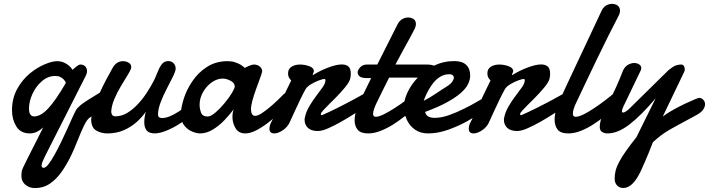

<svg xmlns="http://www.w3.org/2000/svg" viewBox="-20 -666 3604 976"><path d="M157.7 290Q129.4 290 109.1 273.2Q88.9 256.3 88.9 228.5Q88.9 214.8 90.3 206.3Q91.8 197.8 97.7 185.1Q103.5 172.4 116.7 146L199.7 -18.1Q184.1 -3.9 167.2 4.2Q150.4 12.2 131.8 12.2Q84.5 12.2 62.7 -23.7Q41 -59.6 41 -105Q41 -166 67.4 -213.9Q93.8 -261.7 132.8 -293.5Q170.9 -324.2 208.5 -339.6Q246.1 -355 269.5 -355Q290 -355 304.9 -348.1Q319.8 -341.3 329.6 -333Q341.3 -323.7 348.6 -311L363.8 -324.2Q370.1 -329.6 376.7 -333.7Q383.3 -337.9 388.2 -337.9Q404.3 -337.9 413.3 -328.4Q422.4 -318.8 422.4 -304.7Q422.4 -293 416 -280.8L208.5 128.9L197.8 152.3Q191.4 165 191.4 175.8Q191.4 187 202.1 187Q212.4 187 226.6 168.7Q240.7 150.4 257.3 120.6Q273.9 90.8 290.5 56.6Q305.7 25.9 320.6 -7.6Q335.4 -41 348.1 -68.8Q360.8 -96.7 368.7 -110.4Q382.8 -127.9 407 -144.5Q431.2 -161.1 458.5 -177.2Q485.8 -193.4 509.3 -209Q516.1 -211.9 521 -211.9Q530.8 -211.9 535.9 -202.4Q541 -192.9 541 -178.7Q541 -160.6 532 -139.9Q522.9 -119.1 503.9 -109.4L435.1 -67.4Q420.9 -57.1 405 -23.2Q389.2 10.7 372.8 52.2Q356.4 93.8 340.3 127Q319.8 168.9 293.9 206.3Q268.1 243.7 234.6 266.8Q201.2 290 157.7 290ZM153.8 -74.2Q187.5 -74.2 226.1 -116Q264.6 -157.7 314.9 -245.1Q312 -253.4 303.7 -262.2Q297.4 -269 287.1 -274.4Q276.9 -279.8 261.2 -279.8Q223.6 -279.8 193.1 -253.4Q162.6 -227.1 145 -188.7Q127.4 -150.4 127.4 -114.3Q127.4 -92.8 134.5 -83.5Q141.6 -74.2 153.8 -74.2Z M525.4 12.2Q493.7 12.2 468.5 -2.9Q443.4 -18.1 443.4 -60.1Q443.4 -63.5 446.5 -79.6Q449.7 -95.7 458 -120.6Q468.3 -151.4 490.2 -200.7Q512.2 -250 552.2 -320.3Q562.5 -338.9 575.9 -346.9Q589.4 -355 605 -355Q620.6 -355 633.8 -347.4Q647 -339.8 647 -325.7Q647 -320.8 645.5 -316.4Q642.1 -305.2 627.2 -281.7Q612.3 -258.3 593.8 -226.6Q575.7 -196.8 561.3 -162.6Q546.9 -128.4 545.4 -98.1Q545.4 -89.4 550.3 -82Q555.2 -74.7 566.4 -74.7Q598.1 -74.7 626.7 -92Q655.3 -109.4 680.2 -136Q705.1 -162.6 724.6 -192.4Q744.1 -222.2 757.3 -247.1Q769.5 -269 778.8 -294.2Q788.1 -319.3 800.8 -337.4Q813.5 -355.5 835 -355.5Q852.5 -355.5 862.8 -344.2Q873 -333 873 -317.4Q873 -304.7 859.1 -276.6Q845.2 -248.5 828.1 -215.8Q810.1 -181.6 796.6 -146.2Q783.2 -110.8 783.2 -83.5Q783.2 -65.9 804.7 -65.9Q837.4 -65.9 889.6 -99.6Q914.1 -115.2 938.7 -136.7Q963.4 -158.2 982.4 -183.1L987.3 -116.7Q954.6 -79.1 908.4 -47.1Q862.3 -15.1 818.8 1Q773.9 18.1 743.7 8.8Q713.4 -0.5 713.4 -45.9Q713.4 -68.8 721.2 -98.1Q704.6 -73.2 676.8 -47.6Q648.9 -22 611.1 -4.9Q573.2 12.2 525.4 12.2Z M996.6 12.2Q980 12.2 957 2.9Q934.1 -6.3 916.7 -27.8Q899.4 -49.3 899.4 -85.4Q899.4 -115.7 913.1 -161.1Q926.8 -206.5 956.1 -250.5Q985.4 -295.4 1031 -325.2Q1076.7 -355 1136.7 -355Q1158.2 -355 1174.3 -349.6Q1190.4 -344.2 1201.7 -337.9Q1208 -334 1213.6 -329.8Q1219.2 -325.7 1224.1 -320.8L1241.2 -329.1Q1248.5 -332.5 1256.6 -335.2Q1264.6 -337.9 1270.5 -337.9Q1289.1 -337.9 1300.8 -327.6Q1312.5 -317.4 1312.5 -305.2Q1312.5 -301.3 1312 -299.8Q1308.6 -286.1 1299.6 -262.2Q1290.5 -238.3 1280.3 -209Q1270 -180.7 1262.9 -154.3Q1255.9 -127.9 1255.9 -110.8Q1255.9 -96.2 1260.7 -86.7Q1265.6 -77.1 1277.3 -77.1Q1291.5 -77.1 1315.4 -93.5Q1339.4 -109.9 1364.7 -132.3Q1378.4 -144.5 1393.1 -158.4Q1407.7 -172.4 1422.9 -188Q1430.7 -194.3 1438 -194.3Q1447.8 -194.3 1454.3 -184.8Q1460.9 -175.3 1460.9 -163.6Q1460.9 -149.9 1451.7 -140.6Q1432.1 -122.6 1411.6 -102.1Q1391.1 -81.5 1355 -51.8Q1322.8 -25.4 1288.6 -6.6Q1254.4 12.2 1227.1 12.2Q1192.9 12.2 1177.2 -14.4Q1161.6 -41 1161.6 -71.3Q1161.6 -93.3 1168 -110.4Q1147.9 -83.5 1120.6 -54.9Q1093.3 -26.4 1061.5 -7.1Q1029.8 12.2 996.6 12.2ZM1035.6 -73.7Q1051.3 -73.7 1075 -93.8Q1098.6 -113.8 1120.6 -140.6Q1145 -169.9 1159.2 -193.8Q1173.3 -217.8 1173.3 -226.1Q1173.3 -244.6 1151.9 -255.6Q1130.4 -266.6 1113.3 -266.6Q1083 -266.6 1055.9 -247.1Q1028.8 -227.5 1011.7 -197Q994.6 -166.5 994.6 -133.8Q994.6 -114.7 1001.7 -94.2Q1008.8 -73.7 1035.6 -73.7Z M1374 12.2Q1349.6 12.2 1349.6 -12.7Q1349.6 -18.1 1351.3 -26.1Q1353 -34.2 1358.4 -43.9Q1366.7 -59.6 1376.5 -80.8Q1386.2 -102.1 1397 -125Q1408.7 -149.9 1424.1 -182.4Q1439.5 -214.8 1460.4 -257.3Q1453.6 -263.2 1449 -271.7Q1444.3 -280.3 1444.3 -293Q1444.3 -315.9 1462.2 -326.9Q1480 -337.9 1504.9 -337.9Q1529.3 -337.9 1552.5 -329.3Q1575.7 -320.8 1575.7 -303.7Q1575.7 -301.8 1572.5 -294.7Q1569.3 -287.6 1569.3 -285.2Q1569.3 -284.2 1569.8 -284.2H1570.3L1571.3 -284.7Q1607.4 -307.1 1648.9 -322.8Q1690.4 -338.4 1717.3 -338.4Q1739.3 -338.4 1751.2 -327.9Q1763.2 -317.4 1763.2 -292.5Q1763.2 -287.1 1762.7 -281Q1762.2 -274.9 1760.7 -268.1Q1757.3 -250 1733.4 -221.2Q1709.5 -192.4 1682.6 -165.5Q1670.4 -153.3 1653.3 -136.5Q1636.2 -119.6 1623.5 -105.7Q1610.8 -91.8 1610.8 -86.9Q1610.8 -80.1 1615.7 -80.1Q1650.9 -95.2 1695.3 -117.4Q1739.7 -139.6 1781.2 -162.1Q1822.8 -184.6 1849.1 -199.7Q1859.4 -205.6 1866.7 -205.6Q1887.2 -205.6 1887.2 -184.1Q1887.2 -172.9 1877.7 -158.4Q1868.2 -144 1845.7 -128.4Q1824.7 -115.2 1788.3 -92Q1752 -68.8 1716.3 -48.3Q1681.2 -28.3 1649.2 -14.2Q1617.2 0 1595.7 0Q1562 0 1545.2 -16.1Q1528.3 -32.2 1528.3 -57.6Q1528.3 -62 1528.8 -63.5Q1534.2 -94.7 1551.3 -124Q1568.4 -153.3 1586.9 -177.7Q1605.5 -201.7 1619.9 -222.2Q1634.3 -242.7 1634.3 -257.3Q1634.3 -264.6 1628.9 -264.6Q1621.1 -264.6 1600.6 -257.1Q1580.1 -249.5 1560.1 -237.3Q1540 -225.1 1532.7 -211.4Q1522.9 -194.3 1508.1 -163.8Q1493.2 -133.3 1478.8 -101.6Q1464.4 -69.8 1454.6 -48.8Q1443.8 -22 1419.2 -4.9Q1394.5 12.2 1374 12.2Z M1851.6 12.2Q1813 12.2 1797.9 -6.8Q1782.7 -25.9 1782.7 -53.7Q1782.7 -78.1 1791 -104.5Q1799.3 -130.9 1809.6 -151.9L1866.7 -269H1845.7Q1818.4 -269 1808.1 -277.8Q1797.9 -286.6 1797.9 -297.9Q1797.9 -309.1 1810.5 -323.5Q1823.2 -337.9 1845.2 -337.9H1897.9L2001 -542.5Q2010.7 -561 2025.1 -569.1Q2039.6 -577.1 2055.2 -577.1Q2069.8 -577.1 2082 -569.3Q2094.2 -561.5 2094.2 -543.5Q2094.2 -534.2 2090.1 -524.7Q2085.9 -515.1 2079.1 -502.4Q2071.3 -487.8 2058.1 -463.1Q2044.9 -438.5 2025.4 -403.8L1990.2 -337.9H2149.4Q2172.9 -337.9 2187.7 -331.8Q2202.6 -325.7 2202.6 -304.7Q2202.6 -293.9 2194.8 -283.7Q2187 -273.4 2161.1 -271.5H1958L1923.8 -203.1L1893.6 -141.1Q1887.7 -129.4 1882.1 -114Q1876.5 -98.6 1876.5 -86.9Q1876.5 -72.3 1890.1 -72.3Q1905.8 -72.3 1932.1 -85.4Q1958.5 -98.6 1987.8 -117.7Q2017.6 -136.7 2044.9 -157.5Q2072.3 -178.2 2095.2 -197.8Q2103.5 -203.1 2109.9 -203.1Q2120.6 -203.1 2126 -191.4Q2131.3 -179.7 2127.2 -163.1Q2123 -146.5 2104 -131.3Q2072.3 -102.5 2039.8 -76.9Q2007.3 -51.3 1975.6 -31.2Q1943.4 -11.7 1912.1 0.2Q1880.9 12.2 1851.6 12.2Z M2156.2 12.2Q2117.2 12.2 2089.6 -7.1Q2062 -26.4 2047.6 -57.9Q2033.2 -89.4 2033.2 -125.5Q2033.2 -157.2 2051.5 -196.5Q2069.8 -235.8 2104 -272Q2138.2 -308.1 2185.8 -331.8Q2233.4 -355.5 2289.6 -355.5Q2330.1 -355.5 2350.1 -335.9Q2370.1 -316.4 2370.1 -281.7Q2370.1 -261.2 2359.4 -238.8Q2348.6 -216.3 2322.3 -193.4Q2295.9 -169.9 2251.7 -145.8Q2207.5 -121.6 2141.1 -97.2Q2146.5 -66.9 2189.9 -66.9Q2223.6 -66.9 2262.7 -80.8Q2301.8 -94.7 2337.9 -112.8Q2374 -130.4 2399.9 -146Q2425.8 -161.6 2430.7 -163.6Q2435.1 -166.5 2438.7 -167Q2442.4 -167.5 2445.3 -167.5Q2457 -167.5 2461.7 -158.4Q2466.3 -149.4 2466.3 -143.6Q2466.3 -139.2 2465.3 -133.1Q2464.4 -127 2458 -119.1Q2451.7 -112.8 2420.9 -91.3Q2390.1 -69.8 2355 -49.8Q2312 -25.9 2259.3 -6.8Q2206.5 12.2 2156.2 12.2ZM2133.8 -153.3Q2165.5 -169.9 2198.5 -192.1Q2231.4 -214.4 2248.5 -224.6Q2271.5 -239.3 2278.8 -250.5Q2287.1 -262.7 2287.1 -271Q2287.1 -278.3 2282.5 -282.7Q2277.8 -287.1 2272 -288.1L2267.6 -288.6H2263.2Q2236.3 -288.6 2213.6 -273.2Q2190.9 -257.8 2175.3 -234.9Q2158.7 -210.9 2148.7 -189.9Q2138.7 -168.9 2133.8 -153.3Z M2387.2 12.2Q2362.8 12.2 2362.8 -12.7Q2362.8 -18.1 2364.5 -26.1Q2366.2 -34.2 2371.6 -43.9Q2379.9 -59.6 2389.6 -80.8Q2399.4 -102.1 2410.2 -125Q2421.9 -149.9 2437.3 -182.4Q2452.6 -214.8 2473.6 -257.3Q2466.8 -263.2 2462.2 -271.7Q2457.5 -280.3 2457.5 -293Q2457.5 -315.9 2475.3 -326.9Q2493.2 -337.9 2518.1 -337.9Q2542.5 -337.9 2565.7 -329.3Q2588.9 -320.8 2588.9 -303.7Q2588.9 -301.8 2585.7 -294.7Q2582.5 -287.6 2582.5 -285.2Q2582.5 -284.2 2583 -284.2H2583.5L2584.5 -284.7Q2620.6 -307.1 2662.1 -322.8Q2703.6 -338.4 2730.5 -338.4Q2752.4 -338.4 2764.4 -327.9Q2776.4 -317.4 2776.4 -292.5Q2776.4 -287.1 2775.9 -281Q2775.4 -274.9 2773.9 -268.1Q2770.5 -250 2746.6 -221.2Q2722.7 -192.4 2695.8 -165.5Q2683.6 -153.3 2666.5 -136.5Q2649.4 -119.6 2636.7 -105.7Q2624 -91.8 2624 -86.9Q2624 -80.1 2628.9 -80.1Q2664.1 -95.2 2708.5 -117.4Q2752.9 -139.6 2794.4 -162.1Q2835.9 -184.6 2862.3 -199.7Q2872.6 -205.6 2879.9 -205.6Q2900.4 -205.6 2900.4 -184.1Q2900.4 -172.9 2890.9 -158.4Q2881.3 -144 2858.9 -128.4Q2837.9 -115.2 2801.5 -92Q2765.1 -68.8 2729.5 -48.3Q2694.3 -28.3 2662.4 -14.2Q2630.4 0 2608.9 0Q2575.2 0 2558.3 -16.1Q2541.5 -32.2 2541.5 -57.6Q2541.5 -62 2542 -63.5Q2547.4 -94.7 2564.5 -124Q2581.5 -153.3 2600.1 -177.7Q2618.7 -201.7 2633.1 -222.2Q2647.5 -242.7 2647.5 -257.3Q2647.5 -264.6 2642.1 -264.6Q2634.3 -264.6 2613.8 -257.1Q2593.3 -249.5 2573.2 -237.3Q2553.2 -225.1 2545.9 -211.4Q2536.1 -194.3 2521.2 -163.8Q2506.3 -133.3 2491.9 -101.6Q2477.5 -69.8 2467.8 -48.8Q2457 -22 2432.4 -4.9Q2407.7 12.2 2387.2 12.2Z M2869.1 12.2Q2829.1 12.2 2814.2 -7.8Q2799.3 -27.8 2799.3 -56.6Q2799.3 -80.6 2806.4 -105.7Q2813.5 -130.9 2823.2 -151.9Q2840.3 -189.9 2857.9 -227.5Q2875.5 -265.1 2890.1 -296.4L3038.1 -611.3Q3049.3 -635.7 3071.8 -643.1Q3094.2 -650.4 3113 -641.8Q3131.8 -633.3 3131.8 -610.8Q3131.8 -602.1 3127.7 -592.3Q3123.5 -582.5 3117.2 -571.3Q3099.6 -538.1 3072.5 -483.9Q3045.4 -429.7 3012.7 -361.8Q2977.1 -287.1 2952.9 -236.6Q2928.7 -186 2907.7 -141.1Q2902.3 -129.9 2897.2 -115Q2892.1 -100.1 2892.1 -88.4Q2892.1 -72.3 2906.2 -72.3Q2921.9 -72.3 2948 -85.2Q2974.1 -98.1 3002.4 -117.7Q3031.2 -136.7 3058.1 -157.5Q3085 -178.2 3107.9 -197.8Q3115.7 -204.1 3126.5 -204.1Q3148.9 -204.1 3148.9 -179.2Q3148.9 -168.9 3142.1 -156.2Q3135.3 -143.6 3118.2 -131.3Q3086.9 -102.5 3055.4 -76.9Q3023.9 -51.3 2992.2 -31.2Q2960.9 -11.7 2929.7 0.2Q2898.4 12.2 2869.1 12.2Z M3148.4 289.6Q3128.9 289.6 3116.7 276.6Q3104.5 263.7 3104.5 241.7Q3104.5 221.2 3109.6 200.9Q3114.7 180.7 3127.9 156.2Q3140.6 131.8 3161.9 101.8Q3183.1 71.8 3215.3 31.2L3313 -166.5Q3239.7 -79.6 3180.2 -33.7Q3120.6 12.2 3068.8 12.2Q3052.2 12.2 3040.5 4.6Q3028.8 -2.9 3028.8 -20.5Q3028.8 -44.9 3040.5 -75.7Q3050.3 -99.6 3061.3 -120.4Q3072.3 -141.1 3084 -164.1Q3096.2 -188.5 3112.3 -224.1Q3128.4 -259.8 3147.9 -309.6Q3157.7 -328.6 3173.3 -337.2Q3189 -345.7 3203.6 -345.7Q3218.8 -345.7 3229.2 -338.6Q3239.7 -331.5 3239.7 -319.8Q3239.7 -313.5 3237.8 -309.6L3148.4 -123.5Q3141.6 -108.9 3141.6 -101.1Q3141.6 -93.8 3147.5 -93.8Q3152.8 -93.8 3161.1 -99.1Q3169.4 -104.5 3176.8 -111.3L3378.4 -309.6Q3402.8 -329.1 3416 -333.5Q3429.2 -337.9 3441.9 -337.9Q3452.1 -337.9 3456.5 -330.3Q3460.9 -322.8 3460.9 -314.5Q3460.9 -308.1 3458.5 -301.8L3349.1 -73.7Q3372.6 -91.3 3402.8 -108.2Q3433.1 -125 3461.9 -138.7Q3490.7 -152.3 3510.7 -160.4Q3530.8 -168.5 3533.2 -168.5Q3545.4 -168.5 3554.7 -159.2Q3564 -149.9 3564 -135.7Q3564 -123 3554.4 -108.9Q3544.9 -94.7 3521 -81.5Q3490.2 -64.5 3462.6 -49.8Q3435.1 -35.2 3416.5 -24.9L3381.8 -5.4Q3358.4 8.3 3338.6 23.4Q3318.8 38.6 3298.8 57.1Q3277.3 113.3 3258.5 156.2Q3239.7 199.2 3235.4 207.5Q3195.8 289.6 3148.4 289.6Z"/></svg>

Font: Damion
Style: Regular
Weight: 400
Designer: Vernon Adams
Foundry: Vernon Adams
Version: Version 1.100; ttfautohint (v1.8.4.7-5d5b)